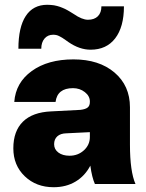

<svg xmlns="http://www.w3.org/2000/svg" viewBox="-20 -762 604 795"><path d="M175.8 -742.2Q183.6 -742.2 190.9 -741.5Q198.2 -740.7 204.1 -740Q210 -739.3 217 -737.1Q224.1 -734.9 228.5 -733.6Q232.9 -732.4 239.7 -729.2Q246.6 -726.1 249.5 -724.9Q252.4 -723.6 259.3 -719.7Q266.1 -715.8 267.8 -714.8Q269.5 -713.9 276.9 -709.2Q284.2 -704.6 285.2 -704.1Q319.8 -680.2 344.2 -680.2Q370.6 -680.2 385.3 -694.8Q399.9 -709.5 399.9 -735.8H493.2Q493.2 -650.4 457 -603.3Q420.9 -556.2 355 -556.2Q309.1 -556.2 263.2 -587.9Q261.2 -589.4 251.2 -596.4Q241.2 -603.5 237.8 -605.5Q234.4 -607.4 226.8 -611.6Q219.2 -615.7 213.1 -616.9Q207 -618.2 200.2 -618.2Q177.7 -618.2 164.3 -602.3Q150.9 -586.4 150.9 -560.1H56.2Q56.2 -649.4 86.7 -695.8Q117.2 -742.2 175.8 -742.2ZM518.1 -163.1Q518.1 -52.2 541 0H373Q360.8 -26.9 354 -76.2Q332 -33.7 293 -10.3Q253.9 13.2 202.1 13.2Q129.9 13.2 82.5 -32.2Q35.2 -77.6 35.2 -147.9Q35.2 -219.2 75 -258.3Q114.7 -297.4 191.9 -300.8L313 -307.1Q334 -309.6 343 -316.9Q352.1 -324.2 352.1 -339.8V-341.8Q352.1 -364.3 331.3 -380.6Q310.5 -397 282.2 -397Q217.3 -397 210 -339.8H39.1Q44.9 -419.9 111.6 -468Q178.2 -516.1 284.2 -516.1Q390.1 -516.1 454.1 -461.7Q518.1 -407.2 518.1 -317.9ZM204.1 -165Q204.1 -143.6 221.7 -130.4Q239.3 -117.2 268.1 -117.2Q302.7 -117.2 327.4 -139.6Q352.1 -162.1 352.1 -194.8V-214.8L254.9 -210Q230.5 -209.5 217.3 -197.5Q204.1 -185.5 204.1 -165Z"/></svg>

Font: Overused Grotesk ExtraBold
Style: Regular
Weight: 800
Version: Version 0.002